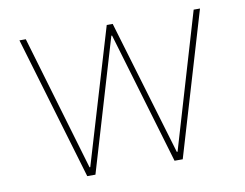

<svg xmlns="http://www.w3.org/2000/svg" viewBox="-64 -633 919 720"><g transform="rotate(-10 395.0 -272.5)"><path d="M51.1 -545.5H75.3L227.3 -31.2H230.1L383.5 -545.5H406.2L559.7 -31.2H562.5L714.5 -545.5H738.6L576.7 0H545.5L396.3 -502.8H393.5L244.3 0H213.1Z"/></g></svg>

Font: Inter P Thin
Style: Regular
Weight: 100
Designer: Rasmus Andersson
Foundry: rsms
Version: Version 3.018;git-588b23468